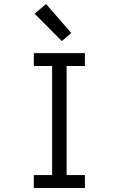

<svg xmlns="http://www.w3.org/2000/svg" viewBox="-20 -934 590 954"><path d="M148 0V-64H239V-606H148V-670H402V-606H311V-64H402V0ZM287 -730 152 -866 209 -914 334 -770Z"/></svg>

Font: Lode Term
Style: Regular
Weight: 400
Monospace: yes
Designer: Belleve Invis
Foundry: Belleve Invis
Version: Version 29.2.0